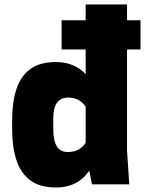

<svg xmlns="http://www.w3.org/2000/svg" viewBox="-20 -820 645 854"><path d="M229 14Q157 14 114 -18.5Q71 -51 52.5 -109.5Q34 -168 34 -245V-285Q34 -364 52.5 -422Q71 -480 113.5 -512Q156 -544 229 -544Q311 -544 361 -490V-600H254V-730H361V-800H545V-730H605V-600H545V-150L555 0H389L377 -61Q326 14 229 14ZM284 -144Q334 -144 361 -185V-345Q334 -386 284 -386Q217 -386 217 -295V-245Q217 -144 280 -144Z"/></svg>

Font: Tanohe Sans ExtraBold
Style: Regular
Weight: 800
Designer: Village Type and Design LLC & Cristiano Sobral
Foundry: Cooper Hewitt Smithsonian Design Museum
Version: Version 1.00;September 29, 2021;FontCreator 13.0.0.2655 64-b